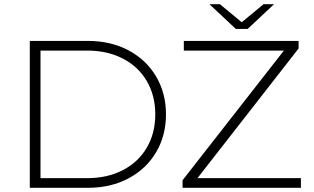

<svg xmlns="http://www.w3.org/2000/svg" viewBox="-20 -895 1498 915"><path d="M122 -700H399Q508 -700 592.5 -655Q677 -610 724 -530.5Q771 -451 771 -350Q771 -249 724 -169.5Q677 -90 592.5 -45Q508 0 399 0H122ZM395 -46Q492 -46 566 -84.5Q640 -123 680 -192Q720 -261 720 -350Q720 -439 680 -508Q640 -577 566 -615.5Q492 -654 395 -654H173V-46ZM1414 -46V0H850V-36L1333 -654H856V-700H1403V-664L921 -46ZM1286 -875 1160 -757H1104L978 -875H1028L1132 -789L1236 -875Z"/></svg>

Font: Hilab Light
Style: Regular
Weight: 300
Designer: Cristianderson Lima
Foundry: Cristianderson
Version: Version 1.0